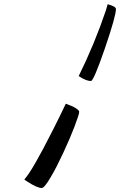

<svg xmlns="http://www.w3.org/2000/svg" viewBox="-20 -808 581 929"><path d="M501 -787.6Q541 -776.9 541 -764.2Q541 -730.5 487.3 -573.2Q433.1 -416 419.9 -416Q396.5 -416 360.8 -439.9Q437.5 -595.2 492.2 -757.3Q499 -778.3 501 -787.6ZM97.7 60.1Q134.8 21.5 236.8 -180.7Q267.6 -241.2 298.3 -306.2Q332 -294.4 347.7 -283.9Q363.3 -273.4 363.3 -267.1Q363.3 -260.7 356.9 -241.2Q350.6 -221.7 340.1 -194.3Q329.6 -167 315.7 -134.5Q301.8 -102.1 286.4 -69.1Q271 -36.1 255.4 -5.4Q239.7 25.4 225.6 48.8Q194.8 101.6 182.1 101.6Q159.7 101.6 113.3 71.3Q102.1 64.5 97.7 60.1Z"/></svg>

Font: Molle
Style: Regular
Weight: 400
Italic angle: -22°
Designer: Elena Albertoni
Foundry: Elena Albertoni
Version: Version 1.001; ttfautohint (v0.92) -l 12 -r 12 -G 200 -x 10 